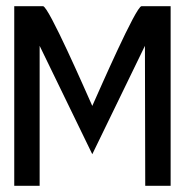

<svg xmlns="http://www.w3.org/2000/svg" viewBox="-20 -600 605 620"><path d="M26 0H108V-452L278 -102L448 -452L449 0H531V-580H437C419 -580 301 -309 278 -258C256 -307 137 -580 119 -580H26Z"/></svg>

Font: Charger Sport
Style: DfBdNrw
Weight: 400
Designer: Jasper
Foundry: Cannot Into Space Fonts
Version: Version 1.1